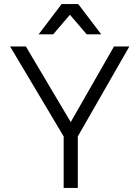

<svg xmlns="http://www.w3.org/2000/svg" viewBox="-20 -930 690 950"><path d="M295 -255 30 -700H108L330 -326L544 -700H620L365 -255V0H295ZM326 -857 243 -760H171L285 -910H367L481 -760H409Z"/></svg>

Font: Retni Sans
Style: Regular
Weight: 400
Designer: Vitaly Kuzmin
Foundry: ParaType Ltd.
Version: Version 1.00;March 2, 2019;FontCreator 11.5.0.2425 64-bit; t